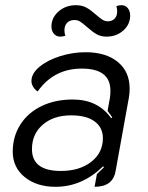

<svg xmlns="http://www.w3.org/2000/svg" viewBox="-20 -710 570 739"><path d="M29 -126Q29 -184 58 -230Q87 -276 139.5 -301.5Q192 -327 260 -327Q357 -327 408 -255L412 -258Q406 -268 394 -283L403 -333Q405 -343 405 -361Q405 -446 295 -446Q187 -446 125 -358Q114 -365 107.5 -376Q101 -387 101 -398Q101 -427 131.5 -452.5Q162 -478 210.5 -493.5Q259 -509 309 -509Q388 -509 433.5 -471.5Q479 -434 479 -369Q479 -352 476 -334L425 -52Q415 9 344 9L353 -40Q363 -49 380 -66L377 -70Q296 9 194 9Q121 9 75 -28.5Q29 -66 29 -126ZM376 -178Q376 -219 344.5 -242.5Q313 -266 254 -266Q186 -266 144.5 -230Q103 -194 103 -136Q103 -52 214 -52Q286 -52 331 -87Q376 -122 376 -178ZM178 -608Q178 -642 205.5 -666Q233 -690 272 -690Q296 -690 313 -680.5Q330 -671 350 -653Q365 -640 374.5 -634Q384 -628 395 -628Q411 -628 421 -638Q431 -648 431 -667Q431 -676 428 -686Q436 -690 448 -690Q463 -690 472 -678.5Q481 -667 481 -650Q481 -616 454.5 -592.5Q428 -569 390 -569Q368 -569 351.5 -578.5Q335 -588 315 -606Q299 -620 289 -626.5Q279 -633 267 -633Q249 -633 238.5 -622.5Q228 -612 228 -593Q228 -581 232 -573Q223 -569 212 -569Q197 -569 187.5 -580Q178 -591 178 -608Z"/></svg>

Font: K2D Light
Style: Italic
Weight: 300
Italic angle: -10°
Designer: Katatrad Aksorn Co.,Ltd.
Foundry: Cadson Demak Co.,Ltd.
Version: Version 1.000; ttfautohint (v1.6)